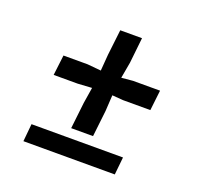

<svg xmlns="http://www.w3.org/2000/svg" viewBox="-110 -739 885 850"><g transform="rotate(20 333.0 -314.0)"><path d="M261.5 -136.5 275.5 -260 287.5 -335.5 221.5 -331.5H108L119.5 -427H233L297.5 -421L303.5 -497.5L317.5 -618H420L407 -497.5L393.5 -422L447 -427H574.5L563.5 -331.5H435L383 -335.5L378.5 -260L364.5 -136.5ZM82.5 -10 90.5 -93H521.5L513 -10Z"/></g></svg>

Font: Merriweather Sans Medium
Style: Italic
Weight: 500
Italic angle: -7.5°
Designer: Eben Sorkin
Foundry: Eben Sorkin
Version: Version 2.001